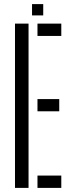

<svg xmlns="http://www.w3.org/2000/svg" viewBox="-20 -915 342 935"><path d="M53 0V-800H119V0ZM162.5 0V-60H278.5V0ZM162.5 -373V-432.5H268.5V-373ZM162.5 -740V-800H278.5V-740ZM136 -840V-895H190.5V-840Z"/></svg>

Font: Big Shoulders Stencil Display Thin
Style: Regular
Weight: 400
Version: Version 2.001